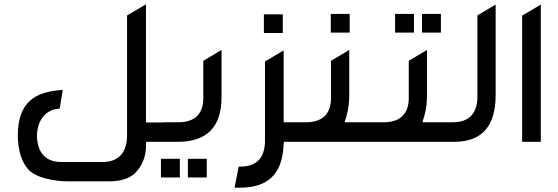

<svg xmlns="http://www.w3.org/2000/svg" viewBox="-20 -653 2570 884"><path d="M293 182H481C533 182 573 170 600 146C633 113 650 73 652 27L653 0H761V-89H652V-633L565 -582V-23C562 54 523 93 450 93H264C193 93 155 55 150 -22C150 -101 191 -150 255 -153L269 -239C201 -235 151 -219 119 -190C82 -158 63 -106 62 -34C62 39 79 93 112 129C129 146 154 159 187 168C222 177 258 182 293 182Z M801 -90H731V0H798C933 0 1000 -69 1000 -206V-423L916 -373V-201C916 -130 878 -90 801 -90ZM721 164H808V78H721ZM845 164H932V78H845Z M1086 114H1079L1060 211H1085C1213 211 1276 149 1285 26L1287 0H1364V-90H1286V-421L1200 -370V2C1197 77 1159 114 1086 114ZM1195 -501H1282V-587H1195Z M1389 -90H1334V0H1722V-90H1567L1577 -125C1584 -151 1588 -181 1588 -214V-423L1504 -373V-201C1504 -127 1462 -90 1389 -90ZM1503 -503H1590V-589H1503Z M1747 -90H1692V0H2080V-90H1925L1935 -125C1942 -151 1946 -181 1946 -214V-423L1862 -373V-201C1862 -127 1820 -90 1747 -90ZM1799 -503H1886V-589H1799ZM1923 -503H2010V-589H1923Z M2064 -90H2050V0H2070C2198 0 2262 -71 2262 -214V-632L2178 -582V-201C2175 -127 2137 -90 2064 -90Z M2384 0H2470V-632L2384 -581Z"/></svg>

Font: All Genders v4 Light
Style: Regular
Weight: 300
Designer: Rassam Alawdi
Foundry: Rassam Art
Version: Version 3.100;FEAKit 1.0